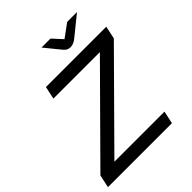

<svg xmlns="http://www.w3.org/2000/svg" viewBox="-234 -984 1119 1119"><g transform="rotate(-45 326.0 -424.5)"><path d="M-0.7 0 16.3 -79.2 522.6 -589.8H139.4L156.3 -668H653.5L636.6 -588.8L130.6 -78.2H543.5L526.5 0ZM422.3 -730.6Q409 -730.6 398.8 -736Q388.6 -741.3 380.6 -751.1L300.7 -849.1H374.7L430 -788.8L512.4 -849.1H593.2L472.3 -751.1Q447.3 -730.6 422.3 -730.6Z"/></g></svg>

Font: Atkinson Hyperlegible Mono ExtraLight
Style: Italic
Weight: 200
Italic angle: -12°
Monospace: yes
Designer: Elliott Scott, Megan Eiswerth, Linus Boman, Theodore Petrosky, Letters from Sweden
Foundry: Applied Design Works, Letters from Sweden
Version: Version 2.001